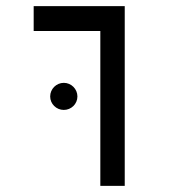

<svg xmlns="http://www.w3.org/2000/svg" viewBox="-20 -606 626 626"><path d="M307.1 0H386.7V-585.9H89.8V-504.9H307.1ZM188 -247.6C212.4 -247.6 232.4 -267.1 232.4 -291.5C232.4 -315.9 212.4 -335.9 188 -335.9C163.6 -335.9 143.6 -315.9 143.6 -291.5C143.6 -267.1 163.6 -247.6 188 -247.6Z"/></svg>

Font: Cascadia Mono PL SemiLight
Style: Regular
Weight: 350
Monospace: yes
Designer: Aaron Bell
Foundry: Saja Typeworks
Version: Version 2404.023